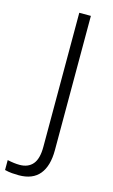

<svg xmlns="http://www.w3.org/2000/svg" viewBox="-134 -755 583 991"><g transform="rotate(15 157.0 -259.5)"><path d="M75 186Q58 186 39 184.5Q20 183 0 178V125Q37 133 65 133Q111 133 135.5 104Q160 75 160 12V-705H222V13Q222 97 185.5 141.5Q149 186 75 186Z"/></g></svg>

Font: Winston Light
Style: Regular
Weight: 300
Designer: Original fonts by Vernon Adams / Changes by Cristiano Sobral
Foundry: Original fonts by Vernon Adams / Changes by Cristiano Sobral
Version: Version 2.503;July 17, 2020;FontCreator 13.0.0.2655 64-bit